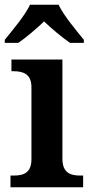

<svg xmlns="http://www.w3.org/2000/svg" viewBox="-25 -786 385 806"><path d="M-5 -619V-606H52C84 -628 130 -667 160 -696C190 -667 237 -628 269 -606H327V-619C296 -657 242 -721 221 -766H101C80 -721 26 -657 -5 -619ZM19 0H324V-49H312C270 -49 237 -61 237 -120V-536H23V-487H32C73 -487 107 -475 107 -420V-118C107 -60 74 -49 32 -49H19Z"/></svg>

Font: Noto Serif Ethiopic SemiBold
Style: Regular
Weight: 600
Designer: Monotype Design Team
Foundry: Monotype Imaging Inc.
Version: Version 2.102